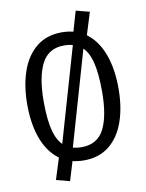

<svg xmlns="http://www.w3.org/2000/svg" viewBox="-98 -871 796 1050"><g transform="rotate(-10 300.0 -346.5)"><path d="M300 -699.5Q383.5 -699.5 439.8 -655Q496 -610.5 524.8 -530.5Q553.5 -450.5 553.5 -343.5Q553.5 -239.5 525.2 -159.2Q497 -79 440.5 -33.8Q384 11.5 300 11.5Q216.5 11.5 160.2 -32.8Q104 -77 75.2 -156.5Q46.5 -236 46.5 -342.5Q46.5 -447 74.8 -527.5Q103 -608 159.8 -653.8Q216.5 -699.5 300 -699.5ZM396.5 -803 472 -783.5 432.5 -656.5 408 -611.5 246.5 -51.5 239.5 -5 204.5 110 129.5 90.5 169 -35 193.5 -83.5 352.5 -633.5 363.5 -688.5ZM300 -626.5Q213.5 -626.5 175.8 -553Q138 -479.5 138 -342.5Q138 -240 155 -178.2Q172 -116.5 208 -89.2Q244 -62 300 -62Q387 -62 424.5 -134Q462 -206 462 -343.5Q462 -446.5 445.5 -508.5Q429 -570.5 393.5 -598.5Q358 -626.5 300 -626.5Z"/></g></svg>

Font: Fira Code Light
Style: Regular
Weight: 400
Monospace: yes
Version: Version 5.002